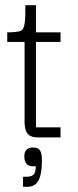

<svg xmlns="http://www.w3.org/2000/svg" viewBox="-20 -531 302 742"><path d="M214 0V-39H119V-369H214V-406H119V-511H78C78 -453 78 -417 58 -411C49 -408 32 -406 8 -406V-369H75V-61C75 -28 82 0 125 0ZM86 191C129 191 142 153 142 88C142 52 133 39 108 39C81 39 74 55 74 74C74 103 89 115 118 111C118 132 116 152 84 152H69V191Z"/></svg>

Font: OSH Darker Grotesque
Style: Regular
Weight: 400
Designer: Gabriel Lam
Foundry: TypeRant
Version: Version 1.000;Glyphs 3.1.1 (3148)